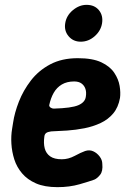

<svg xmlns="http://www.w3.org/2000/svg" viewBox="-20 -756 533 792"><path d="M217 16Q164 16 128.5 0.5Q93 -15 71 -41Q49 -67 39 -98.5Q29 -130 27 -163Q25 -196 30 -225L34 -250Q40 -291 58 -337Q76 -383 107.5 -424Q139 -465 187 -490.5Q235 -516 301 -516Q362 -516 398 -499Q434 -482 451.5 -455.5Q469 -429 473.5 -401.5Q478 -374 475 -352Q468 -313 447 -288Q426 -263 395 -248.5Q364 -234 328.5 -227Q293 -220 257 -217.5Q221 -215 191 -214Q176 -212 170 -207Q164 -202 163 -193Q159 -165 164.5 -144Q170 -123 187 -111Q204 -99 235 -99Q262 -99 288 -113Q314 -127 331 -133Q349 -139 364.5 -132Q380 -125 391 -110.5Q402 -96 402 -80Q405 -50 393 -35Q381 -20 369 -15Q350 -8 308.5 4Q267 16 217 16ZM202 -308Q275 -310 303 -322Q331 -334 334 -357Q337 -375 332.5 -389Q328 -403 316.5 -411.5Q305 -420 286 -420Q256 -420 235 -407.5Q214 -395 201.5 -373Q189 -351 183 -322Q183 -316 189 -312Q195 -308 202 -308ZM249 -660Q254 -692 280.5 -714Q307 -736 337 -736Q370 -736 388 -714Q406 -692 401 -660Q396 -629 370.5 -606.5Q345 -584 313 -584Q282 -584 263 -606.5Q244 -629 249 -660Z"/></svg>

Font: Winky Sans SemiBold
Style: Italic
Weight: 600
Italic angle: -8.97852°
Designer: Simon Atzbach
Foundry: typofactur
Version: Version 1.205